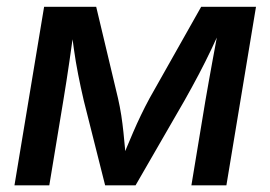

<svg xmlns="http://www.w3.org/2000/svg" viewBox="-20 -556 811 576"><path d="M23.4 0 112.3 -535.6H268.6L334 -261.2Q339.8 -235.8 343.8 -210.2Q347.7 -184.6 350.3 -159.4Q353 -134.3 355 -111.1Q356.9 -87.9 358.4 -66.4H340.8Q349.6 -88.4 359.4 -111.8Q369.1 -135.3 379.9 -160.2Q390.6 -185.1 402.8 -210.4Q415 -235.8 428.7 -261.2L583.5 -535.6H748L659.2 0H554.2L596.2 -253.9Q601.1 -282.2 606.4 -312Q611.8 -341.8 617.2 -371.8Q622.6 -401.9 628.2 -431.4Q633.8 -460.9 638.7 -488.8H650.9Q632.3 -446.8 614.3 -408.7Q596.2 -370.6 576.4 -333Q556.6 -295.4 533.2 -253.9L386.7 0H295.4L231.4 -253.9Q221.7 -295.4 214.4 -333Q207 -370.6 201.7 -408.7Q196.3 -446.8 191.4 -488.8H205.6Q200.7 -459.5 196.5 -430.2Q192.4 -400.9 188.2 -371.6Q184.1 -342.3 179.4 -313Q174.8 -283.7 169.9 -253.9L127.9 0Z"/></svg>

Font: Inter 20pt Medium
Style: Italic
Weight: 500
Italic angle: -9.3988°
Version: Version 4.001;git-66647c0bb